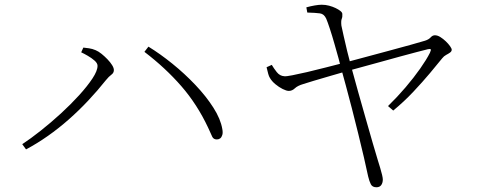

<svg xmlns="http://www.w3.org/2000/svg" viewBox="-20 -762 2040 811"><path d="M74 -153Q109 -176 152 -210Q195 -244 237 -282.5Q279 -321 314 -359.5Q349 -398 370.5 -430.5Q392 -463 392 -484Q392 -495 379.5 -506Q367 -517 350.5 -526.5Q334 -536 323 -541L332 -561Q342 -560 356 -558Q370 -556 384 -550Q396 -545 409 -534.5Q422 -524 434 -511.5Q446 -499 453.5 -487Q461 -475 461 -466Q461 -454 450.5 -446.5Q440 -439 427 -423Q392 -379 352.5 -337Q313 -295 270.5 -257.5Q228 -220 182.5 -188Q137 -156 90 -131ZM896 -173Q882 -173 876.5 -184.5Q871 -196 859 -223Q813 -321 746 -398Q679 -475 590 -543L607 -565Q656 -535 708 -493Q760 -451 805.5 -403Q851 -355 881.5 -307Q912 -259 919 -217Q922 -202 919 -192Q916 -182 910 -177.5Q904 -173 896 -173Z M1570 29Q1553 29 1546.5 16.5Q1540 4 1535 -17Q1528 -51 1517 -98Q1506 -145 1493 -198Q1480 -251 1466.5 -303.5Q1453 -356 1441 -400Q1429 -444 1421 -473Q1418 -487 1410 -515.5Q1402 -544 1392.5 -577.5Q1383 -611 1373.5 -640Q1364 -669 1358 -683Q1349 -703 1331.5 -705.5Q1314 -708 1278 -709L1274 -731Q1292 -736 1309.5 -739Q1327 -742 1339 -742Q1355 -742 1370 -738Q1385 -734 1397.5 -728Q1410 -722 1418 -715.5Q1426 -709 1426 -703Q1427 -691 1423.5 -682.5Q1420 -674 1422 -654Q1425 -640 1431.5 -610.5Q1438 -581 1446.5 -546Q1455 -511 1463 -482Q1476 -433 1492.5 -375Q1509 -317 1525 -260.5Q1541 -204 1554.5 -157.5Q1568 -111 1576 -85Q1581 -69 1586 -52.5Q1591 -36 1594 -23Q1597 -10 1597 -4Q1597 10 1590.5 19.5Q1584 29 1570 29ZM1619 -314Q1658 -352 1693 -393Q1728 -434 1755 -472.5Q1782 -511 1796 -539Q1802 -552 1799 -554Q1796 -556 1787 -554Q1771 -550 1740 -542Q1709 -534 1669 -523Q1629 -512 1587.5 -500.5Q1546 -489 1509 -479Q1472 -469 1447 -462Q1415 -453 1376 -441.5Q1337 -430 1304.5 -420.5Q1272 -411 1261 -407Q1237 -400 1225.5 -389Q1214 -378 1200 -378Q1190 -378 1174 -386Q1158 -394 1143 -406.5Q1128 -419 1120 -433Q1116 -439 1113 -450Q1110 -461 1106 -478L1128 -488Q1136 -474 1149 -457.5Q1162 -441 1181 -440Q1189 -439 1214.5 -444Q1240 -449 1277 -457.5Q1314 -466 1356 -477Q1398 -488 1438 -498Q1471 -507 1520 -520Q1569 -533 1620.5 -547Q1672 -561 1714 -572.5Q1756 -584 1775 -590Q1791 -595 1799 -604Q1807 -613 1817 -613Q1828 -613 1840 -605.5Q1852 -598 1863 -587.5Q1874 -577 1881 -567Q1888 -557 1888 -552Q1888 -545 1881 -540Q1874 -535 1864.5 -530Q1855 -525 1848 -516Q1828 -491 1796.5 -453.5Q1765 -416 1726 -374.5Q1687 -333 1641 -295Z"/></svg>

Font: Noto Serif HK ExtraLight
Style: Regular
Weight: 200
Designer: Ryoko NISHIZUKA 西塚涼子 (kana & ideographs); Frank Grießhammer (Latin, Greek & Cyrillic); Wenlong ZHANG 张文龙 (bopomofo); San
Foundry: Adobe
Version: Version 2.002-H1;hotconv 1.1.0;makeotfexe 2.6.0